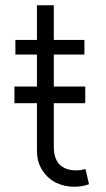

<svg xmlns="http://www.w3.org/2000/svg" viewBox="-20 -696 398 724"><path d="M34.4 -306.8V-369.7H119.3V-490.4H38V-545.5H119.3V-676.1H182.9V-545.5H298.3V-490.4H182.9V-369.7H301.5V-306.8H182.9V-142.4Q182.9 -117.5 189.6 -99.8Q196.4 -82 208.3 -72.3Q220.2 -62.5 234.2 -58.1Q248.2 -53.6 265.3 -53.6Q284.4 -53.6 302.2 -58.6L315.7 -1.4Q290.5 8.2 259.6 8.2Q223.4 8.2 192.1 -6.7Q160.9 -21.7 140.1 -53.3Q119.3 -84.9 119.3 -127.5V-306.8Z"/></svg>

Font: Inter Light BETA
Style: Regular
Weight: 300
Designer: Rasmus Andersson
Foundry: rsms
Version: Version 3.011;git-f93a4a705